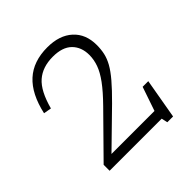

<svg xmlns="http://www.w3.org/2000/svg" viewBox="-199 -865 1048 1048"><g transform="rotate(-45 325.0 -341.0)"><path d="M584 -196.5 543.5 35.5H499L491 0H89V-46L314 -274.5Q369.5 -331 401 -374Q432.5 -417 445.2 -453.2Q458 -489.5 458 -525Q458 -586 421 -622.8Q384 -659.5 310 -659.5Q230.5 -659.5 181 -616.5Q131.5 -573.5 103 -467L58 -475Q85 -597 150.8 -657Q216.5 -717 325 -717Q418 -717 471.5 -668.2Q525 -619.5 525 -535Q525 -501 518.5 -471.8Q512 -442.5 494.8 -411.5Q477.5 -380.5 444.5 -341.8Q411.5 -303 358.5 -250.5L161 -57.5H493L540.5 -196.5Z"/></g></svg>

Font: Newsreader Caption Light
Style: Regular
Weight: 300
Designer: Hugues Gentile
Foundry: Production Type
Version: Version 1.001